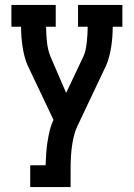

<svg xmlns="http://www.w3.org/2000/svg" viewBox="-20 -755 540 775"><path d="M102 0V-88H164Q165 -111 166.5 -134.5Q168 -158 171.5 -181Q175 -204 180.5 -227Q186 -250 196 -271L92 -490Q84 -508 79 -527.5Q74 -547 71 -567Q68 -587 66.5 -607Q65 -627 65 -647H26V-735H205V-647H166Q166 -632 167 -616.5Q168 -601 169.5 -586Q171 -571 174.5 -556Q178 -541 184 -526L247 -380L317 -528Q323 -541 326 -556.5Q329 -572 330.5 -587Q332 -602 333 -617Q334 -632 334 -647H295V-735H474V-647H435Q435 -627 433.5 -607Q432 -587 429 -567Q426 -547 421 -527.5Q416 -508 408 -490L292 -245Q284 -228 279.5 -210.5Q275 -193 272 -175Q268 -150 266.5 -125Q265 -100 265 -74V0Z"/></svg>

Font: Iosevka Curly Slab Semibold
Style: Regular
Weight: 600
Monospace: yes
Designer: Belleve Invis
Foundry: Belleve Invis
Version: Version 22.1.2; ttfautohint (v1.8.4)